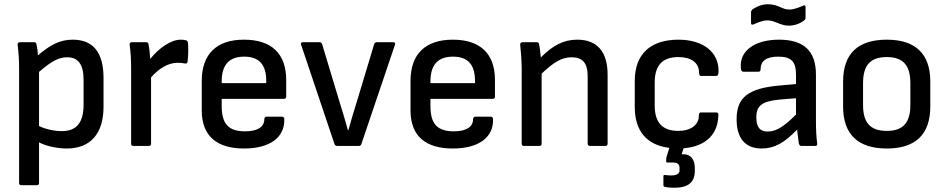

<svg xmlns="http://www.w3.org/2000/svg" viewBox="-20 -688 4463 905"><path d="M80 185H154C160 185 164 181 164 175V-17C198 1 250 12 294 12C407 12 468 -58 468 -186V-320C468 -442 418 -501 323 -501C263 -501 217 -477 159 -427C158 -444 155 -468 152 -479C151 -486 148 -489 141 -489H74C67 -489 62 -485 63 -477C67 -447 70 -406 70 -374V175C70 181 74 185 80 185ZM297 -418C348 -418 374 -385 374 -311V-196C374 -111 342 -70 271 -70C238 -70 197 -78 164 -94V-349C223 -400 257 -418 297 -418Z M608 0H682C688 0 692 -4 692 -10V-323C728 -365 773 -392 816 -392C829 -392 841 -391 851 -389C858 -387 863 -390 864 -397C868 -426 868 -458 866 -487C865 -492 863 -496 857 -498C851 -500 843 -501 831 -501C787 -501 729 -462 688 -410C687 -432 684 -460 680 -480C679 -486 675 -489 669 -489H602C595 -489 590 -485 591 -478C596 -442 598 -407 598 -369V-10C598 -4 602 0 608 0Z M1130 12C1253 12 1324 -41 1320 -129C1319 -134 1315 -138 1309 -138H1237C1231 -138 1226 -134 1226 -127C1226 -89 1193 -69 1135 -69C1057 -69 1025 -104 1025 -188V-222H1318C1325 -222 1329 -226 1329 -232V-311C1329 -435 1260 -501 1130 -501C1001 -501 931 -433 931 -307V-167C931 -48 1001 12 1130 12ZM1025 -296V-305C1025 -382 1060 -421 1131 -421C1201 -421 1235 -384 1235 -306V-296Z M1570 0H1671C1676 0 1681 -2 1683 -8L1842 -478C1844 -485 1841 -489 1834 -489H1756C1751 -489 1746 -486 1744 -481L1662 -209C1648 -163 1634 -119 1622 -74H1620C1608 -119 1594 -164 1580 -209L1498 -481C1496 -486 1491 -489 1486 -489H1407C1400 -489 1397 -485 1399 -478L1557 -8C1559 -3 1564 0 1570 0Z M2114 12C2237 12 2308 -41 2304 -129C2303 -134 2299 -138 2293 -138H2221C2215 -138 2210 -134 2210 -127C2210 -89 2177 -69 2119 -69C2041 -69 2009 -104 2009 -188V-222H2302C2309 -222 2313 -226 2313 -232V-311C2313 -435 2244 -501 2114 -501C1985 -501 1915 -433 1915 -307V-167C1915 -48 1985 12 2114 12ZM2009 -296V-305C2009 -382 2044 -421 2115 -421C2185 -421 2219 -384 2219 -306V-296Z M2449 0H2523C2529 0 2533 -4 2533 -10V-341C2592 -397 2630 -418 2674 -418C2726 -418 2750 -391 2750 -329V-10C2750 -4 2755 0 2761 0H2834C2840 0 2844 -4 2844 -10V-336C2844 -445 2794 -501 2701 -501C2637 -501 2587 -475 2529 -417C2527 -441 2524 -467 2521 -479C2519 -487 2517 -489 2510 -489H2443C2435 -489 2431 -484 2432 -476C2435 -451 2439 -401 2439 -366V-10C2439 -4 2443 0 2449 0Z M3158 197C3224 197 3255 171 3255 118V103C3255 65 3236 39 3202 39H3193L3202 11C3309 2 3366 -57 3366 -149C3366 -155 3362 -158 3355 -158H3283C3277 -158 3274 -153 3274 -142C3274 -100 3237 -71 3177 -71C3103 -71 3066 -110 3066 -190V-299C3066 -381 3103 -419 3178 -419C3238 -419 3275 -392 3275 -346C3275 -336 3278 -330 3284 -330H3356C3363 -330 3367 -336 3367 -353C3368 -441 3296 -501 3178 -501C3045 -501 2972 -432 2972 -307V-183C2972 -71 3028 -4 3135 9L3122 51C3120 57 3120 66 3120 72C3120 77 3121 78 3127 78H3149C3172 78 3183 84 3183 104V116C3183 130 3171 139 3143 139C3135 139 3124 138 3115 137C3108 136 3107 138 3107 145V184C3107 190 3109 192 3115 193C3129 196 3144 197 3158 197Z M3698 -567C3732 -567 3758 -582 3771 -592C3775 -595 3777 -600 3777 -605V-655C3777 -663 3772 -665 3765 -661C3749 -654 3723 -643 3700 -643C3666 -643 3649 -668 3599 -668C3565 -668 3539 -652 3526 -643C3522 -639 3520 -634 3520 -629V-579C3520 -572 3525 -570 3532 -573C3548 -580 3574 -592 3597 -592C3633 -592 3658 -567 3698 -567ZM3570 12C3629 12 3677 -14 3737 -77C3740 -51 3744 -23 3745 -14C3747 -6 3749 0 3757 0H3822C3829 0 3833 -4 3832 -11C3828 -39 3826 -74 3826 -122V-336C3826 -447 3770 -501 3652 -501C3537 -501 3465 -448 3472 -369C3473 -355 3476 -350 3484 -350H3556C3562 -350 3565 -354 3565 -361C3565 -401 3593 -421 3648 -421C3710 -421 3732 -398 3732 -335V-292L3655 -285C3507 -272 3452 -229 3452 -126C3452 -36 3493 12 3570 12ZM3545 -134C3545 -191 3572 -211 3658 -219L3732 -225V-148C3671 -87 3636 -68 3598 -68C3562 -68 3545 -89 3545 -134Z M4160 12C4295 12 4365 -54 4365 -186V-304C4365 -436 4293 -501 4160 -501C4025 -501 3954 -436 3954 -304V-186C3954 -54 4025 12 4160 12ZM4160 -71C4081 -71 4048 -111 4048 -193V-296C4048 -379 4081 -419 4160 -419C4238 -419 4271 -379 4271 -296V-193C4271 -111 4238 -71 4160 -71Z"/></svg>

Font: Sofia Sans Cond SemiBold
Style: Regular
Weight: 600
Width: 3
Designer: Botio Nikoltchev, Ani Petrova
Foundry: lettersoup
Version: Version 4.100